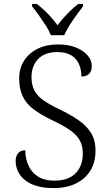

<svg xmlns="http://www.w3.org/2000/svg" viewBox="-20 -951 559 981"><path d="M253 10Q205 10 168.5 -0.5Q132 -11 108 -30.5Q84 -50 72 -75Q60 -100 60 -129Q60 -145 66 -157.5Q72 -170 82.5 -176.5Q93 -183 109 -183Q110 -138 126.5 -103Q143 -68 175.5 -48Q208 -28 258 -28Q329 -28 366 -65.5Q403 -103 403 -166Q403 -205 388 -233Q373 -261 338.5 -285.5Q304 -310 246 -337Q188 -365 150.5 -393.5Q113 -422 95.5 -460Q78 -498 78 -550Q78 -602 103 -641Q128 -680 172.5 -702Q217 -724 275 -724Q329 -724 367.5 -708.5Q406 -693 427.5 -668Q449 -643 449 -613Q449 -587 435 -573.5Q421 -560 396 -560Q396 -596 383 -624.5Q370 -653 343 -669Q316 -685 273 -685Q209 -685 175 -649.5Q141 -614 141 -557Q141 -516 156 -488Q171 -460 202.5 -438Q234 -416 285 -392Q338 -366 379 -338.5Q420 -311 444 -273.5Q468 -236 468 -181Q468 -123 442.5 -80.5Q417 -38 369 -14Q321 10 253 10ZM240 -771Q231 -794 214 -820.5Q197 -847 178.5 -873Q160 -899 144 -918V-931H168Q190 -914 208.5 -896.5Q227 -879 243 -860.5Q259 -842 274 -822Q289 -842 305.5 -860.5Q322 -879 340 -896.5Q358 -914 380 -931H404V-918Q389 -899 370 -873Q351 -847 334.5 -820.5Q318 -794 308 -771Z"/></svg>

Font: Noto Serif Hebrew Light
Style: Regular
Weight: 300
Version: Version 2.003